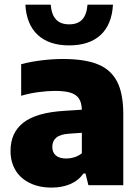

<svg xmlns="http://www.w3.org/2000/svg" viewBox="-20 -818 614 848"><path d="M524.5 -314V0H370.5L357.5 -52H349Q326 -20 290 -4.8Q254 10.5 208.5 10.5Q152 10.5 110.8 -10Q69.5 -30.5 48 -67Q26.5 -103.5 26.5 -151.5Q26.5 -232.5 83.8 -276.8Q141 -321 264.5 -328.5L341.5 -333.5Q340.5 -364.5 328.8 -382.5Q317 -400.5 291.8 -408.5Q266.5 -416.5 222.5 -416.5Q189 -416.5 148.8 -411Q108.5 -405.5 73.5 -395V-534.5Q114.5 -545.5 163.8 -551.5Q213 -557.5 257.5 -557.5Q353.5 -557.5 411.5 -534.2Q469.5 -511 497 -458Q524.5 -405 524.5 -314ZM341.5 -141V-231.5L284.5 -227.5Q246.5 -225 228.8 -210.2Q211 -195.5 211 -169.5Q211 -144.5 226.8 -131.2Q242.5 -118 272 -118Q290.5 -118 308.5 -123.5Q326.5 -129 341.5 -141ZM92 -797.5H204Q207.5 -753.5 227.5 -732Q247.5 -710.5 285.5 -710.5Q323.5 -710.5 343.2 -731.8Q363 -753 366.5 -797.5H479Q474 -709 424 -663.2Q374 -617.5 285.5 -617.5Q197 -617.5 147 -663.5Q97 -709.5 92 -797.5Z"/></svg>

Font: Encode Sans ExtraBold
Style: Regular
Weight: 800
Designer: Multiple Designers
Foundry: Impallari Type
Version: Version 2.000